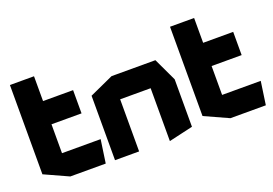

<svg xmlns="http://www.w3.org/2000/svg" viewBox="-97 -964 1770 1243"><g transform="rotate(-20 788.0 -342.5)"><path d="M41 -359V-690H207V-519L42 -359ZM42 -359 207 -519H414V-359ZM206 0 41 -75V-359H207V0ZM207 0V-160H473V-159L450 0Z M514 0V-444L679 -519H680V0ZM890 5V-359H1056V-33L891 5ZM680 -359V-519H981L1056 -360V-359Z M1144 -359V-690H1310V-519L1145 -359ZM1145 -359 1310 -519H1517V-359ZM1309 0 1144 -75V-359H1310V0ZM1310 0V-160H1576V-159L1553 0Z"/></g></svg>

Font: Foldit
Style: Bold
Weight: 700
Version: Version 1.003